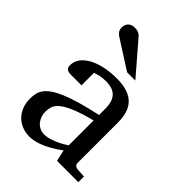

<svg xmlns="http://www.w3.org/2000/svg" viewBox="-217 -832 943 943"><g transform="rotate(45 254.5 -360.5)"><path d="M331.1 -267.1Q263.7 -250 224.1 -233.4Q184.6 -216.8 164.3 -200Q144 -183.1 138.4 -165.8Q132.8 -148.4 132.8 -129.9Q132.8 -114.3 137.9 -99.4Q143.1 -84.5 152.6 -72.8Q162.1 -61 176 -54Q189.9 -46.9 208 -46.9Q228 -46.9 249.8 -54.2Q271.5 -61.5 289.6 -70.3Q310.5 -80.6 331.1 -94.2ZM344.2 0 331.1 -59.1Q304.7 -39.1 276.9 -23.4Q264.6 -16.6 251 -10.3Q237.3 -3.9 222.9 1.2Q208.5 6.3 193.6 9.3Q178.7 12.2 164.1 12.2Q136.7 12.2 113 2.9Q89.4 -6.3 71.8 -23.9Q54.2 -41.5 44.2 -66.4Q34.2 -91.3 34.2 -123Q34.2 -141.6 37.8 -158.2Q41.5 -174.8 52.7 -190.4Q64 -206.1 84.2 -220.5Q104.5 -234.9 137.5 -249Q170.4 -263.2 218 -277.1Q265.6 -291 331.1 -305.2V-348.1Q331.1 -398.4 308.6 -422.6Q286.1 -446.8 237.8 -446.8Q211.4 -446.8 192.9 -441.9Q174.3 -437 167 -434.1V-347.2H94.2Q87.4 -347.2 80.8 -348.1Q74.2 -349.1 68.8 -352.3Q63.5 -355.5 60.3 -361.1Q57.1 -366.7 57.1 -376Q57.1 -406.7 75.7 -429Q94.2 -451.2 124 -465.8Q153.8 -480.5 190.9 -487.3Q228 -494.1 265.1 -494.1Q311.5 -494.1 342 -482.9Q372.6 -471.7 390.4 -451.7Q408.2 -431.6 415.5 -404.3Q422.9 -377 422.9 -344.2V-64Q422.9 -54.7 429 -48.8Q435.1 -43 443.8 -42L492.2 -39.1V0ZM280.3 -550.8 128.4 -647.9Q117.7 -654.8 111.6 -664.6Q105.5 -674.3 105.5 -688Q105.5 -695.8 107.9 -703.9Q110.4 -711.9 115.7 -718.3Q121.1 -724.6 129.9 -728.8Q138.7 -732.9 151.4 -732.9Q162.1 -732.9 169.4 -731.2Q176.8 -729.5 182.6 -726.1Q188.5 -722.7 193.4 -717.5Q198.2 -712.4 203.6 -706.1L337.4 -550.8Z"/></g></svg>

Font: Charis SIL
Style: Regular
Weight: 400
Foundry: SIL International
Version: Version 4.112